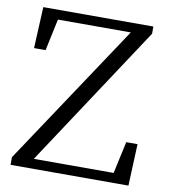

<svg xmlns="http://www.w3.org/2000/svg" viewBox="-81 -781 746 849"><g transform="rotate(10 292.5 -356.0)"><path d="M23.4 0V-34.2L445.3 -668.9H118.2L87.9 -526.4H36.1L44.9 -711.9H539.1V-679.7L120.1 -43.9H478.5L509.8 -187.5H560.5L552.7 0Z"/></g></svg>

Font: Bpmf GenRyu Min R
Style: R
Weight: 400
Foundry: But Ko
Version: Version 1.320